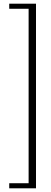

<svg xmlns="http://www.w3.org/2000/svg" viewBox="-20 -820 275 1040"><path d="M175 200H30V172.5H135V-772.5H30V-800H175Z"/></svg>

Font: Big Shoulders Thin
Style: Regular
Weight: 100
Version: Version 2.002